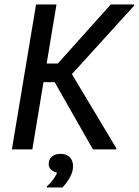

<svg xmlns="http://www.w3.org/2000/svg" viewBox="-20 -670 622 861"><path d="M33.3 0 141.7 -650H233.3L189.2 -385H239.2L476.7 -650H581.7V-645L302.5 -337.5L501.7 -5V0H396.7L225 -301.7H175L125 0ZM190 170.8V165.8Q204.2 154.2 217.5 136.2Q230.8 118.3 235.8 104.2Q220.8 100.8 209.6 91.3Q198.3 81.7 198.3 64.2Q198.3 45 212.5 32.5Q226.7 20 250.8 20Q278.3 20 292.9 35Q307.5 50 307.5 75.8Q307.5 100.8 292.9 126.3Q278.3 151.7 260 170.8Z"/></svg>

Font: Familjen Grotesk GF
Style: Italic
Weight: 400
Designer: Anders Wikstroem, Jonas Baeckman, Matilda Gysing, Kristian Moeller
Foundry: Familjen STHML AB
Version: Version 2.000; Beta; Release 4; Build 6